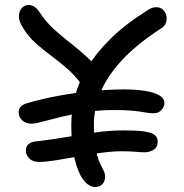

<svg xmlns="http://www.w3.org/2000/svg" viewBox="-20 -738 740 773"><path d="M364 15Q338 15 316 -13.5Q294 -42 280.5 -98.5Q267 -155 267 -236Q267 -292 281.5 -349Q296 -406 330 -463.5Q364 -521 422 -579Q480 -637 568 -693Q583 -703 591.5 -706Q600 -709 609 -709Q628 -709 639.5 -695.5Q651 -682 651 -664Q651 -652 645.5 -641Q640 -630 629 -624Q529 -559 469.5 -494Q410 -429 384 -365Q358 -301 358 -236Q358 -176 365 -140.5Q372 -105 380.5 -85.5Q389 -66 396 -53.5Q403 -41 403 -26Q403 -7 391.5 4Q380 15 364 15ZM136 -86Q112 -86 98 -100Q84 -114 84 -133Q84 -147 94 -157Q104 -167 127 -169Q196 -177 255 -187.5Q314 -198 369 -205.5Q424 -213 479 -213Q536 -213 565 -208Q594 -203 604.5 -193Q615 -183 615 -168Q615 -145 598.5 -135Q582 -125 563 -125Q543 -125 524.5 -127Q506 -129 470 -129Q432 -129 386 -122.5Q340 -116 292.5 -107.5Q245 -99 204 -92.5Q163 -86 136 -86ZM106 -240Q84 -240 69.5 -253.5Q55 -267 55 -287Q55 -300 64.5 -309.5Q74 -319 94 -324Q149 -340 213.5 -352Q278 -364 346.5 -371Q415 -378 480 -378Q528 -378 564.5 -372Q601 -366 621.5 -354Q642 -342 642 -323Q642 -309 630.5 -295.5Q619 -282 598 -282Q585 -282 573 -284Q561 -286 545 -288.5Q529 -291 504 -293Q479 -295 439 -295Q377 -295 323 -286.5Q269 -278 226 -267.5Q183 -257 152.5 -248.5Q122 -240 106 -240ZM348 -375Q338 -375 327.5 -380.5Q317 -386 305 -403Q280 -436 249 -463Q218 -490 185.5 -514Q153 -538 124.5 -563.5Q96 -589 77 -619Q64 -639 60 -650.5Q56 -662 56 -671Q56 -691 67 -704.5Q78 -718 96 -718Q107 -718 118.5 -711Q130 -704 144 -682Q166 -649 196 -621.5Q226 -594 259.5 -568Q293 -542 325 -513Q357 -484 384 -448Q392 -438 392 -425.5Q392 -413 386.5 -401.5Q381 -390 371 -382.5Q361 -375 348 -375Z"/></svg>

Font: Shantell Sans
Style: Regular
Weight: 400
Designer: Stephen Nixon, Anya Danilova, Shantell Martin
Foundry: Arrow Type
Version: Version 1.008;[ac192a2d6]